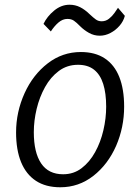

<svg xmlns="http://www.w3.org/2000/svg" viewBox="-20 -784 594 812"><path d="M235 8Q173.5 8 132 -19.2Q90.5 -46.5 69.2 -98.2Q48 -150 48 -224Q48 -310.5 84 -390Q119.5 -468 181.8 -516Q244 -564 322 -564Q382.5 -564 423.2 -537Q464 -510 484.5 -458.5Q505 -407 505 -333Q505 -245.5 471 -167Q436.5 -88.5 374.8 -40.2Q313 8 235 8ZM247 -47Q291.5 -47 325.2 -72.8Q359 -98.5 382.2 -140.5Q405.5 -182.5 417.2 -233Q429 -283.5 429 -333Q429 -389.5 416.5 -429Q404 -468.5 377.8 -489.2Q351.5 -510 310 -510Q264 -510 229 -484Q194 -458 170.5 -415.8Q147 -373.5 135 -323.5Q123 -273.5 123 -225Q123 -139 154 -93Q185 -47 247 -47ZM402 -633Q377.5 -633 356.5 -644.8Q335.5 -656.5 319 -673Q303.5 -689 292.5 -696.5Q281.5 -704 265 -704Q245 -704 227.2 -688.8Q209.5 -673.5 195 -651L164 -683Q179 -714.5 209 -739.2Q239 -764 274 -764Q298 -764 318.5 -753.8Q339 -743.5 359 -724Q375 -709 385.5 -701.5Q396 -694 410 -694Q427.5 -694 441 -704.8Q454.5 -715.5 464 -729Q473.5 -742.5 479 -751L508 -717Q502 -694 485.5 -675Q469 -656 447 -644.5Q425 -633 402 -633Z"/></svg>

Font: Merriweather Sans Variable Regular
Style: Italic
Weight: 300
Italic angle: -8°
Designer: Eben Sorkin
Foundry: Eben Sorkin
Version: Version 2.001